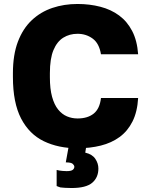

<svg xmlns="http://www.w3.org/2000/svg" viewBox="-20 -733 750 966"><path d="M370 13Q274 13 200.5 -22.5Q127 -58 86 -137Q45 -216 45 -346V-365Q45 -457 70 -523Q95 -589 139.5 -631Q184 -673 243 -693Q302 -713 370 -713Q431 -713 485 -699Q539 -685 579.5 -655Q620 -625 645 -577Q670 -529 675 -460H488Q479 -515 446 -539Q413 -563 370 -563Q330 -563 298.5 -543.5Q267 -524 249 -481Q231 -438 231 -365V-344Q231 -286 242 -246Q253 -206 272.5 -182Q292 -158 317 -147.5Q342 -137 370 -137Q421 -137 451.5 -161.5Q482 -186 488 -240H675Q671 -170 646.5 -121.5Q622 -73 581.5 -43.5Q541 -14 487 -0.5Q433 13 370 13ZM340 213Q321 213 307 212Q293 211 284 210Q279 208 274 206.5Q269 205 265 203V122L279 125Q286 126 295 127Q304 128 315 128Q338 128 346 121.5Q354 115 354 106Q354 99 346 91.5Q338 84 311 84L328 -10H416L409 35Q444 43 459.5 66Q475 89 475 115Q475 160 444 186.5Q413 213 340 213Z"/></svg>

Font: Golos Text
Style: Bold
Weight: 700
Designer: A.Korolkova, Vitaly Kuzmin
Foundry: ParaType Ltd
Version: Version 2.004